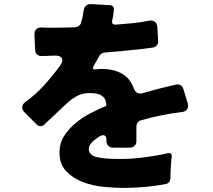

<svg xmlns="http://www.w3.org/2000/svg" viewBox="-20 -853 1040 936"><path d="M579 63Q536 63 482.5 57.5Q429 52 381.5 33.5Q334 15 302 -19Q270 -53 270 -110Q270 -155 292.5 -190Q315 -225 348.5 -253Q382 -281 422 -301.5Q462 -322 498 -337V-342Q498 -368 482 -382Q466 -396 441 -398Q396 -403 366 -390Q332 -376 292 -336L195 -245Q188 -238 177 -238Q167 -238 159 -246L100 -305Q87 -318 88.5 -332Q90 -346 105 -357Q153 -391 195.5 -438Q238 -485 273 -533Q289 -556 281 -569.5Q273 -583 245 -582Q227 -581 211.5 -580.5Q196 -580 182 -580Q168 -580 159.5 -588.5Q151 -597 151 -611L148 -684Q147 -701 156.5 -710.5Q166 -720 183 -719Q196 -718 210 -718Q224 -718 241 -718Q266 -718 292 -718.5Q318 -719 346 -720Q356 -721 364 -726.5Q372 -732 375 -742Q380 -758 383 -773Q386 -788 388 -803Q390 -817 400 -825.5Q410 -834 424 -833L514 -828Q525 -828 531 -821Q537 -814 535 -803L532 -779Q531 -773 530 -767Q529 -761 527 -755Q522 -731 546 -733Q586 -736 626.5 -740Q667 -744 706 -752Q723 -756 734.5 -747.5Q746 -739 747 -721L751 -655Q752 -642 745 -632.5Q738 -623 724 -621Q689 -616 653 -612Q617 -608 582 -605L490 -597Q472 -595 463 -578L437 -532Q425 -512 448 -515Q456 -516 463 -516.5Q470 -517 478 -517Q531 -517 572 -495.5Q613 -474 632 -423Q637 -408 648.5 -401Q660 -394 676 -399Q695 -404 713.5 -409.5Q732 -415 752 -420L835 -440Q849 -444 859.5 -438Q870 -432 874 -419L895 -350Q900 -333 892.5 -321Q885 -309 868 -307Q817 -301 767 -291Q717 -281 669 -267Q658 -265 651.5 -256Q645 -247 645 -236V-166Q645 -151 636 -142Q627 -133 612 -133H532Q517 -133 508 -142Q499 -151 499 -166V-170Q499 -194 482 -194Q475 -194 467 -189Q458 -184 450.5 -178Q443 -172 436 -167Q413 -146 413 -128Q413 -97 449 -88Q483 -78 570 -78Q594 -78 623.5 -80Q653 -82 683.5 -86Q714 -90 743.5 -95Q773 -100 797 -106Q819 -111 817 -88Q816 -83 815.5 -77Q815 -71 815 -65Q813 -50 812.5 -35.5Q812 -21 811 -7V16Q809 39 789 44Q737 54 684.5 58.5Q632 63 579 63Z"/></svg>

Font: Higure Gothic Black
Style: Regular
Weight: 900
Designer: Yoshimichi Ohira
Foundry: Positype
Version: Version 1.000